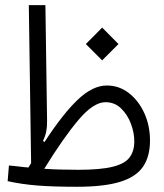

<svg xmlns="http://www.w3.org/2000/svg" viewBox="-20 -713 626 735"><path d="M274.4 2Q185.5 2 125 -2.7Q64.5 -7.3 9.3 -19.5L14.2 -79.6Q32.7 -77.6 51.3 -75.7Q69.8 -73.2 88.9 -71.8Q94.2 -80.1 99.1 -88.4L90.3 -693.4H153.8L160.2 -251Q160.6 -228.5 157.2 -210.7Q153.8 -192.9 144.5 -173.3L150.4 -169.4Q220.7 -277.3 277.8 -331.5Q335 -385.7 388.7 -385.7Q436 -385.7 473.4 -356.7Q510.7 -327.6 532.5 -279.8Q554.2 -231.9 554.2 -174.8Q554.2 -113.3 527.1 -74.2Q500 -35.2 438.7 -16.6Q377.4 2 274.4 2ZM149.4 -66.9Q177.7 -64.9 209.7 -64Q241.7 -63 278.8 -63Q364.3 -63 410.9 -74.5Q457.5 -85.9 475.8 -110.1Q494.1 -134.3 494.1 -171.9Q494.1 -204.6 481.2 -239.3Q468.3 -273.9 443.6 -297.9Q418.9 -321.8 383.8 -321.8Q337.9 -321.8 280.8 -254.4Q223.6 -187 149.4 -66.9ZM371.1 -481.9 308.6 -544.4 371.1 -607.4 433.6 -544.4Z"/></svg>

Font: CaskaydiaMono NF Light
Style: Regular
Weight: 300
Designer: Aaron Bell
Foundry: Saja Typeworks
Version: Version 2111.001; ttfautohint (v1.8.4);Nerd Fonts 3.1.1